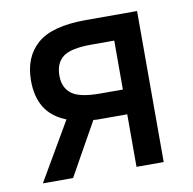

<svg xmlns="http://www.w3.org/2000/svg" viewBox="-63 -563 630 626"><g transform="rotate(-10 252.5 -250.0)"><path d="M142 -192Q94 -211 72 -247Q50 -283 50 -336Q50 -414 99 -457Q148 -500 260 -500H430V0H340V-174H260Q252 -174 244 -174Q236 -174 228 -175L130 0H30ZM144 -336Q144 -297 170 -276.5Q196 -256 265 -256H340V-418H265Q195 -418 169.5 -397.5Q144 -377 144 -336Z"/></g></svg>

Font: PT Root UI Medium
Style: Regular
Weight: 500
Designer: Vitaly Kuzmin
Foundry: ParaType Ltd.
Version: Version 2.001G